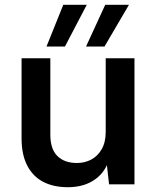

<svg xmlns="http://www.w3.org/2000/svg" viewBox="-20 -769 651 801"><path d="M263 12Q203 12 160 -10.5Q117 -33 93.5 -78.5Q70 -124 70 -191V-526H190V-207Q190 -147 219.5 -118Q249 -89 301 -89Q334 -89 361 -103.5Q388 -118 404.5 -147Q421 -176 421 -219V-526H541V0H435L426 -80Q406 -37 364 -12.5Q322 12 263 12ZM339 -575 419 -749H518L416 -575ZM174 -575 244 -749H342L251 -575Z"/></svg>

Font: DM Sans 9pt SemiBold
Style: Regular
Weight: 600
Version: Version 4.004;gftools[0.9.30]